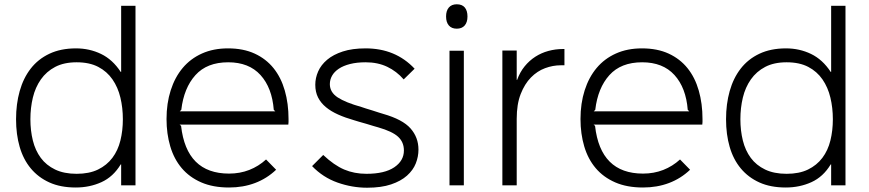

<svg xmlns="http://www.w3.org/2000/svg" viewBox="-20 -866 4060 897"><path d="M613 0H546V-98H544Q509 -40 454 -15Q399 10 334 10Q263 10 211 -13.5Q159 -37 124 -79Q89 -121 72 -179.5Q55 -238 55 -309Q55 -380 72 -440.5Q89 -501 123.5 -545.5Q158 -590 211 -615Q264 -640 335 -640Q398 -640 452 -614Q506 -588 544 -530H546V-839H613ZM554 -309Q554 -362 542.5 -410Q531 -458 505.5 -495Q480 -532 439 -553.5Q398 -575 338 -575Q279 -575 238 -553.5Q197 -532 171 -495Q145 -458 133.5 -410Q122 -362 122 -309Q122 -256 133.5 -209.5Q145 -163 170.5 -128.5Q196 -94 237.5 -74Q279 -54 338 -54Q397 -54 438 -74Q479 -94 505 -128.5Q531 -163 542.5 -209.5Q554 -256 554 -309Z M1328 -310Q1328 -302 1328 -296Q1328 -290 1327 -284H819L826 -278Q851 -55 1050 -55Q1101 -55 1144.5 -72Q1188 -89 1223 -121L1270 -73Q1227 -32 1171.5 -11Q1116 10 1050 10Q975 10 920 -14Q865 -38 829 -80.5Q793 -123 775.5 -182Q758 -241 758 -310Q758 -383 777.5 -444Q797 -505 833.5 -548.5Q870 -592 923.5 -616Q977 -640 1045 -640Q1117 -640 1170 -615.5Q1223 -591 1258 -547.5Q1293 -504 1310.5 -443Q1328 -382 1328 -310ZM1266 -346 1259 -353Q1251 -456 1197 -515.5Q1143 -575 1046 -575Q947 -575 893 -515Q839 -455 827 -353L820 -346Z M1935 -167Q1935 -134 1922.5 -102.5Q1910 -71 1881.5 -45.5Q1853 -20 1807 -4.5Q1761 11 1695 11Q1625 11 1557 -13Q1489 -37 1438 -90L1490 -142Q1541 -94 1588 -74Q1635 -54 1692 -54Q1777 -54 1822 -84.5Q1867 -115 1867 -163Q1867 -202 1840 -227Q1813 -252 1747 -271Q1742 -272 1726 -277Q1710 -282 1691.5 -287.5Q1673 -293 1656.5 -297.5Q1640 -302 1635 -304Q1593 -316 1559.5 -331Q1526 -346 1502.5 -365.5Q1479 -385 1466 -410.5Q1453 -436 1453 -470Q1453 -502 1466.5 -532.5Q1480 -563 1508.5 -587Q1537 -611 1581.5 -625.5Q1626 -640 1688 -640Q1828 -640 1917 -545L1866 -495Q1833 -533 1789 -554Q1745 -575 1688 -575Q1647 -575 1615.5 -567Q1584 -559 1563 -545Q1542 -531 1531.5 -512.5Q1521 -494 1521 -473Q1521 -435 1557.5 -411Q1594 -387 1669 -366Q1674 -364 1688.5 -359.5Q1703 -355 1719.5 -350Q1736 -345 1750.5 -340Q1765 -335 1770 -334Q1861 -308 1898 -266Q1935 -224 1935 -167Z M2164 -789Q2164 -762 2151 -747Q2138 -732 2114 -732Q2090 -732 2077 -747Q2064 -762 2064 -789Q2064 -816 2077 -831Q2090 -846 2114 -846Q2139 -846 2151.5 -831Q2164 -816 2164 -789ZM2147 0H2080V-629H2147Z M2617 -561H2600Q2563 -561 2526.5 -547.5Q2490 -534 2460.5 -504Q2431 -474 2412.5 -426.5Q2394 -379 2394 -311V0H2327V-630H2394V-493H2396Q2409 -529 2431 -556Q2453 -583 2481 -601Q2509 -619 2542 -628Q2575 -637 2610 -637H2617Z M3262 -310Q3262 -302 3262 -296Q3262 -290 3261 -284H2753L2760 -278Q2785 -55 2984 -55Q3035 -55 3078.5 -72Q3122 -89 3157 -121L3204 -73Q3161 -32 3105.5 -11Q3050 10 2984 10Q2909 10 2854 -14Q2799 -38 2763 -80.5Q2727 -123 2709.5 -182Q2692 -241 2692 -310Q2692 -383 2711.5 -444Q2731 -505 2767.5 -548.5Q2804 -592 2857.5 -616Q2911 -640 2979 -640Q3051 -640 3104 -615.5Q3157 -591 3192 -547.5Q3227 -504 3244.5 -443Q3262 -382 3262 -310ZM3200 -346 3193 -353Q3185 -456 3131 -515.5Q3077 -575 2980 -575Q2881 -575 2827 -515Q2773 -455 2761 -353L2754 -346Z M3930 0H3863V-98H3861Q3826 -40 3771 -15Q3716 10 3651 10Q3580 10 3528 -13.5Q3476 -37 3441 -79Q3406 -121 3389 -179.5Q3372 -238 3372 -309Q3372 -380 3389 -440.5Q3406 -501 3440.5 -545.5Q3475 -590 3528 -615Q3581 -640 3652 -640Q3715 -640 3769 -614Q3823 -588 3861 -530H3863V-839H3930ZM3871 -309Q3871 -362 3859.5 -410Q3848 -458 3822.5 -495Q3797 -532 3756 -553.5Q3715 -575 3655 -575Q3596 -575 3555 -553.5Q3514 -532 3488 -495Q3462 -458 3450.5 -410Q3439 -362 3439 -309Q3439 -256 3450.5 -209.5Q3462 -163 3487.5 -128.5Q3513 -94 3554.5 -74Q3596 -54 3655 -54Q3714 -54 3755 -74Q3796 -94 3822 -128.5Q3848 -163 3859.5 -209.5Q3871 -256 3871 -309Z"/></svg>

Font: TypoPRO Sinkin Sans
Style: 300 Light
Weight: 300
Designer: Keith Bates
Foundry: K-Type
Version: Sinkin Sans (version 1.0)  by Keith Bates   •   © 2014   www